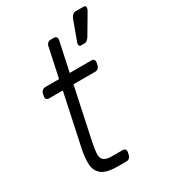

<svg xmlns="http://www.w3.org/2000/svg" viewBox="-189 -860 837 951"><g transform="rotate(-30 229.5 -385.0)"><path d="M198 0Q133 0 106.5 -22Q80 -44 78.5 -82Q77 -120 87 -167L150 -462H72Q62 -462 57 -468Q52 -474 54 -484L57 -498Q59 -508 66.5 -514Q74 -520 84 -520H162L198 -688Q200 -698 207 -704Q214 -710 224 -710H241Q251 -710 256 -704Q261 -698 259 -688L223 -520H347Q357 -520 361.5 -514Q366 -508 364 -498L361 -484Q359 -474 352 -468Q345 -462 335 -462H211L149 -171Q142 -136 139.5 -110.5Q137 -85 149.5 -71.5Q162 -58 199 -58H259Q269 -58 273.5 -52Q278 -46 276 -36L273 -22Q271 -12 264 -6Q257 0 247 0ZM340 -610Q332 -610 329.5 -616Q327 -622 330 -631L371 -743Q376 -755 383 -762.5Q390 -770 402 -770H447Q454 -770 457 -765Q460 -760 458 -754Q457 -750 455 -745.5Q453 -741 450 -736L388 -631Q381 -621 375 -615.5Q369 -610 358 -610Z"/></g></svg>

Font: Rubik Light
Style: Italic
Weight: 300
Italic angle: -12°
Designer: Hubert and Fischer
Foundry: Hubert and Fischer
Version: Version 2.300;gftools[0.9.30]